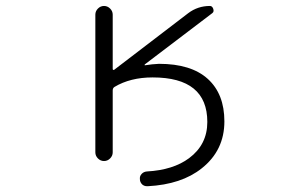

<svg xmlns="http://www.w3.org/2000/svg" viewBox="-20 -565 1040 648"><path d="M360.4 -332Q360.4 -330.1 362.3 -329.1Q364.3 -328.1 366.2 -330.1L615.2 -520.5Q647.5 -544.9 688.5 -544.9Q696.3 -544.9 699.7 -535.2Q703.1 -525.4 696.3 -520.5L468.8 -347.7Q467.8 -346.7 468.3 -345.2Q468.8 -343.8 469.7 -344.7Q493.2 -348.6 516.6 -349.6Q625 -349.6 681.2 -298.8Q737.3 -248 737.3 -155.3Q737.3 -57.6 661.1 2.9Q592.8 57.6 478.5 63.5Q477.5 63.5 476.6 63.5Q466.8 63.5 460 57.6Q452.1 49.8 452.1 39.1Q451.2 29.3 458 22Q464.8 14.6 475.6 13.7Q564.5 8.8 618.2 -31.2Q679.7 -77.1 679.7 -153.3Q679.7 -303.7 495.1 -303.7Q419.9 -303.7 366.2 -271.5Q360.4 -267.6 360.4 -259.8V-50.8Q360.4 -39.1 351.6 -30.3Q342.8 -21.5 331.1 -21.5Q319.3 -21.5 310.5 -30.3Q301.8 -39.1 301.8 -50.8V-515.6Q301.8 -527.3 310.5 -536.1Q319.3 -544.9 331.1 -544.9Q342.8 -544.9 351.6 -536.1Q360.4 -527.3 360.4 -515.6Z"/></svg>

Font: Rounded Mgen+ 1mn light
Style: Regular
Weight: 200
Designer: [Source Han Sans]
Ryoko NISHIZUKA  (kana & ideographs); Paul D. Hunt (Latin, Greek & Cyrillic); Wenlong ZHANG  (bopomofo
Version: Version 1.059.20150602